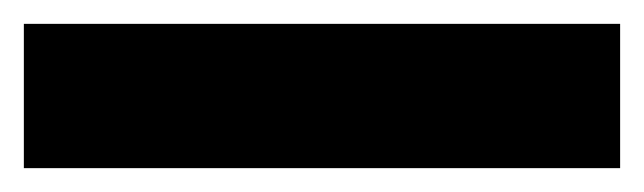

<svg xmlns="http://www.w3.org/2000/svg" viewBox="-20 57 540 161"><path d="M0 77H500V198H0Z"/></svg>

Font: Biryani
Style: Bold
Weight: 700
Designer: Dan Reynolds and Mathieu Reguer
Foundry: Dan Reynolds and Mathieu Reguer
Version: Version 1.004; ttfautohint (v1.1) -l 5 -r 5 -G 72 -x 0 -D la